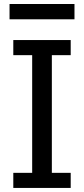

<svg xmlns="http://www.w3.org/2000/svg" viewBox="-20 -924 413 944"><path d="M346.2 -904.3H26.9V-829.1H346.2ZM327.6 -74.2H234.9V-652.8H327.6V-727.1H45.4V-652.8H138.2V-74.2H45.4V0H327.6Z"/></svg>

Font: SG Kara SemiBold
Style: Regular
Weight: 400
Designer: Damoon Khanjanzadeh
Version: Version 1.000